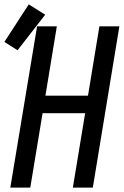

<svg xmlns="http://www.w3.org/2000/svg" viewBox="-41 -855 564 875"><path d="M6 0 128 -735H218L166 -419H360L412 -735H503L382 0H291L347 -339H153L97 0ZM39 -626 -21 -664 90 -835 165 -788Z"/></svg>

Font: Iosevka Curly Medium Oblique
Style: Regular
Weight: 500
Italic angle: -9°
Monospace: yes
Designer: Belleve Invis
Foundry: Belleve Invis
Version: Version 11.1.0; ttfautohint (v1.8.3)